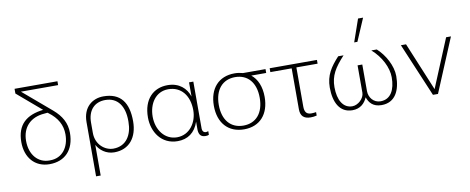

<svg xmlns="http://www.w3.org/2000/svg" viewBox="-79 -1187 4321 1764"><g transform="rotate(-10 2081.5 -305.0)"><path d="M364 -448C447 -387 485 -315 485 -229C485 -109 419 -18 306 -18H296C196 -18 118 -99 118 -232C118 -359 197 -441 326 -450L357 -453ZM322 -486C166 -468 73 -393 73 -228C73 -85 157 16 295 16C436 16 528 -74 528 -236C528 -327 488 -398 412 -463L150 -686H497V-722H97V-678Z M735 -293C735 -410 799 -476 899 -476C1016 -476 1075 -386 1075 -252V-241C1075 -124 1020 -23 896 -23C817 -23 735 -90 735 -197ZM738 200V-86C765 -35 822 12 899 12C1039 12 1118 -89 1118 -240C1118 -414 1048 -512 888 -512C785 -512 695 -445 695 -306V200Z M1486 -473C1605 -473 1680 -382 1680 -243C1680 -132 1610 -24 1491 -24C1377 -24 1302 -125 1302 -249C1302 -371 1369 -473 1486 -473ZM1726 -502H1686V-370C1660 -449 1595 -511 1486 -511C1355 -511 1258 -421 1258 -250C1258 -115 1338 12 1491 12C1583 12 1654 -35 1687 -135V-56C1690 -16 1705 10 1751 10C1764 10 1774 8 1782 4V-30C1774 -27 1766 -25 1760 -25C1739 -25 1726 -41 1726 -62Z M1919 -250C1919 -393 1994 -476 2110 -476C2228 -476 2301 -392 2301 -250C2301 -107 2227 -24 2110 -24C1993 -24 1919 -107 1919 -250ZM2399 -464V-500H2189C2165 -507 2139 -511 2111 -511C1963 -511 1873 -411 1873 -250C1873 -89 1963 11 2111 11C2258 11 2347 -89 2347 -250C2347 -345 2316 -419 2260 -464Z M2637 -465V-83C2637 -22 2667 9 2731 9C2750 9 2769 7 2788 2V-30C2779 -28 2753 -26 2743 -26C2693 -26 2681 -58 2681 -101V-466H2879V-501H2438V-465Z M3077 -500C3000 -416 2951 -344 2951 -230C2951 -91 3003 11 3121 11C3196 11 3238 -33 3260 -85C3278 -33 3313 11 3393 11C3521 11 3571 -96 3571 -229C3571 -325 3509 -436 3437 -500H3386C3474 -424 3528 -315 3528 -225C3528 -109 3485 -25 3389 -25C3326 -25 3282 -78 3282 -139V-387H3238V-132C3238 -80 3181 -25 3126 -25C3040 -25 2994 -106 2994 -226C2994 -333 3037 -402 3127 -500ZM3364 -810H3317L3244 -600H3274Z M4084 -500 3897 -49 3710 -500H3662L3873 0H3920L4129 -500Z"/></g></svg>

Font: Perun ExtraLight
Style: Regular
Weight: 200
Foundry: Copyright (c) Stefan Peev, Context Ltd, 2016
Version: Version 1.089